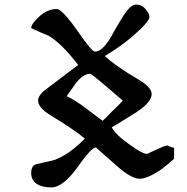

<svg xmlns="http://www.w3.org/2000/svg" viewBox="-20 -942 823 845"><path d="M746.1 -243.2Q712.9 -213.9 693.4 -199.2Q630.9 -155.3 593.8 -155.3Q562.5 -155.3 508.8 -199.2Q481.4 -222.7 455.1 -246.1Q428.7 -269.5 402.3 -293Q381.8 -293 320.3 -205.1Q256.8 -117.2 206.1 -117.2Q165 -117.2 141.6 -132.8Q117.2 -149.4 117.2 -179.7Q117.2 -214.8 141.6 -219.7Q160.2 -223.6 179.7 -228.5Q199.2 -232.4 217.8 -237.3Q283.2 -260.7 353.5 -332Q305.7 -372.1 204.1 -433.6Q147.5 -467.8 147.5 -500Q147.5 -518.6 171.9 -541Q252.9 -601.6 324.2 -656.2Q251 -751 193.4 -785.2Q174.8 -793 155.3 -800.8Q136.7 -809.6 117.2 -818.4Q117.2 -835.9 149.4 -866.2Q187.5 -902.3 229.5 -902.3Q252.9 -902.3 319.3 -808.6Q383.8 -714.8 397.5 -714.8Q427.7 -714.8 461.9 -768.6Q476.6 -793 490.2 -818.4Q504.9 -842.8 519.5 -867.2Q553.7 -921.9 578.1 -921.9Q606.4 -921.9 624 -897.5Q637.7 -879.9 637.7 -867.2Q637.7 -846.7 561.5 -780.3Q504.9 -733.4 441.4 -695.3Q487.3 -652.3 585 -594.7Q647.5 -558.6 647.5 -528.3Q647.5 -488.3 563.5 -437.5Q540 -422.9 517.6 -409.2Q495.1 -394.5 471.7 -381.8Q488.3 -349.6 547.9 -307.6Q606.4 -264.6 627.9 -264.6Q648.4 -274.4 667 -283.2Q708 -301.8 715.8 -301.8Q717.8 -301.8 727.5 -296.9Q737.3 -292 746.1 -292Q746.1 -275.4 746.1 -243.2ZM520.5 -499Q514.6 -503.9 451.2 -558.6Q382.8 -617.2 376 -617.2Q347.7 -617.2 315.4 -578.1Q312.5 -574.2 273.4 -518.6Q297.9 -507.8 337.9 -480.5Q390.6 -440.4 431.6 -410.2Q433.6 -411.1 473.6 -452.1Q515.6 -492.2 520.5 -499Q520.5 -499 520.5 -499Z"/></svg>

Font: Tolkien Dwarf Runes
Style: Regular
Weight: 400
Version: Regular